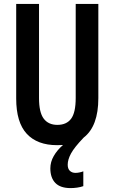

<svg xmlns="http://www.w3.org/2000/svg" viewBox="-20 -734 587 984"><path d="M327 110Q327 131 338 141.5Q349 152 367 152Q377 152 388.5 149.5Q400 147 407 144V220Q393 225 375.5 227.5Q358 230 342 230Q289 230 263.5 203.5Q238 177 238 129Q238 96 255.5 65.5Q273 35 303 9Q289 10 273 10Q171 10 117 -48.5Q63 -107 63 -229V-714H180V-231Q180 -158 204 -126Q228 -94 274 -94Q321 -94 344.5 -125.5Q368 -157 368 -232V-714H484V-231Q484 -87 409 -29Q361 21 344 52.5Q327 84 327 110Z"/></svg>

Font: Noto Sans Thai ExtCond SemBd
Style: Regular
Weight: 600
Width: 2
Designer: Monotype Design Team
Foundry: Monotype Imaging Inc.
Version: Version 2.002; ttfautohint (v1.8.4.7-5d5b)